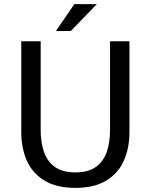

<svg xmlns="http://www.w3.org/2000/svg" viewBox="-20 -900 730 930"><path d="M345 10Q253 10 195 -25.5Q137 -61 110 -122Q83 -183 83 -260V-700H177V-270Q177 -212 192.5 -165.5Q208 -119 245 -92Q282 -65 345 -65Q408 -65 445 -92Q482 -119 497.5 -165.5Q513 -212 513 -270V-700H607V-260Q607 -183 580 -122Q553 -61 495 -25.5Q437 10 345 10ZM251 -750 340 -880H449L323 -750Z"/></svg>

Font: Hedvig Letters Sans
Style: Regular
Weight: 400
Designer: Alexander Örn & Tor Weibull
Foundry: Kanon Foundry
Version: Version 1.000; ttfautohint (v1.8.4.7-5d5b)